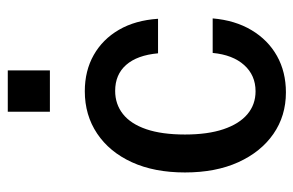

<svg xmlns="http://www.w3.org/2000/svg" viewBox="-154 -610 773 506"><g transform="rotate(-90 233.0 -356.5)"><path d="M243 10Q181 10 133.5 -23Q86 -56 59 -115.5Q32 -175 32 -256Q32 -337 59 -396Q86 -455 134.5 -487.5Q183 -520 246 -520Q300 -520 341.5 -496.5Q383 -473 408 -430Q433 -387 437 -327H346Q341 -382 315.5 -411Q290 -440 247 -440Q212 -440 186 -419.5Q160 -399 146 -358Q132 -317 132 -256Q132 -196 146 -154.5Q160 -113 185.5 -91.5Q211 -70 246 -70Q288 -70 315 -100Q342 -130 347 -183H438Q433 -124 407 -80.5Q381 -37 339 -13.5Q297 10 243 10ZM192 -612V-723H301V-612Z"/></g></svg>

Font: Instrument Sans SemiCondensed Medium
Style: Regular
Weight: 500
Width: 4
Designer: Rodrigo Fuenzalida
Foundry: fragTYPE
Version: Version 1.000;gftools[0.9.28]